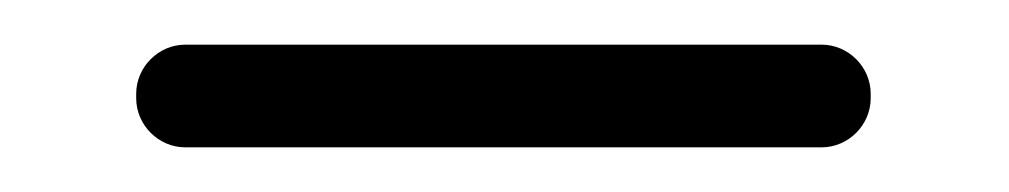

<svg xmlns="http://www.w3.org/2000/svg" viewBox="-20 -665 452 86"><path d="M63 -599H348C360 -599 370 -609 370 -621V-623C370 -635 360 -645 348 -645H63C51 -645 41 -635 41 -623V-621C41 -609 51 -599 63 -599Z"/></svg>

Font: DIN Rundschrift
Style: Mittel
Weight: 400
Version: Version 1.027